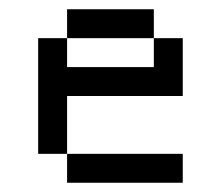

<svg xmlns="http://www.w3.org/2000/svg" viewBox="-20 -395 478 415"><path d="M125 -375V-312.5H312.5V-375ZM312.5 -312.5V-250H125V-312.5H62.5V-62.5H125V-187.5H375V-312.5ZM125 -62.5V0H375V-62.5Z"/></svg>

Font: Medodica
Style: Regular
Weight: 400
Version: Version 001.000